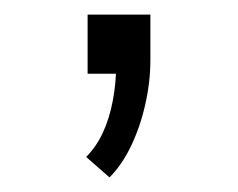

<svg xmlns="http://www.w3.org/2000/svg" viewBox="-20 -101 326 263"><path d="M130 142 98 114Q112 100 121 80.5Q130 61 134.5 37Q139 13 139 -9L152 0H100V-81H186V-19Q186 11 179 42Q172 73 159.5 99Q147 125 130 142Z"/></svg>

Font: Nunito Sans 7pt Expanded ExtraLight
Style: Regular
Weight: 250
Width: 7
Designer: Vernon Adams
Foundry: Vernon Adams
Version: Version 3.101;gftools[0.9.27]